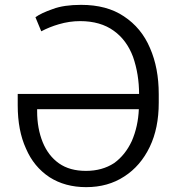

<svg xmlns="http://www.w3.org/2000/svg" viewBox="-20 -759 727 791"><path d="M490 -692Q563 -644 598 -561Q634 -479 634 -371V-336Q634 -231 597 -154Q559 -75 492 -32Q425 12 335 12Q248 12 184 -29Q119 -72 87 -147Q53 -221 53 -325V-372H553V-371Q553 -453 528 -525Q502 -594 449 -632Q394 -672 310 -672Q266 -672 222 -659Q184 -648 150 -630L126 -688Q149 -705 198 -722Q243 -739 314 -739Q420 -739 490 -692ZM156 -173Q179 -117 223 -86Q267 -55 334 -55Q401 -55 450 -87Q496 -120 523 -178Q549 -238 552 -309H133V-300Q133 -230 156 -173Z"/></svg>

Font: Sinter Normal
Style: Regular
Weight: 350
Foundry: Adobe & rsms
Version: Version 1.000